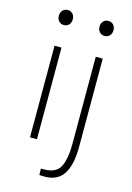

<svg xmlns="http://www.w3.org/2000/svg" viewBox="-131 -766 698 1012"><g transform="rotate(15 218.0 -260.0)"><path d="M71 -659Q71 -677 81.5 -688.5Q92 -700 109 -700Q126 -700 136.5 -688.5Q147 -677 147 -659Q147 -641 136.5 -629.5Q126 -618 109 -618Q92 -618 81.5 -629.5Q71 -641 71 -659ZM90 -500H128V0H90ZM293 -659Q293 -677 303.5 -688.5Q314 -700 331 -700Q348 -700 358.5 -688.5Q369 -677 369 -659Q369 -641 358.5 -629.5Q348 -618 331 -618Q314 -618 303.5 -629.5Q293 -641 293 -659ZM189 179 188 144H204Q271 144 293 101Q315 58 315 -25V-500H353V-18Q353 80 320.5 130Q288 180 218 180Q199 180 189 179Z"/></g></svg>

Font: Sarabun Thin
Style: Regular
Weight: 250
Designer: Suppakit Chalermlarp | Katatrad Co.,Ltd.
Foundry: Cadson Demak Co.,Ltd.
Version: Version 1.000; ttfautohint (v1.6)